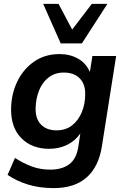

<svg xmlns="http://www.w3.org/2000/svg" viewBox="-20 -777 644 987"><path d="M256 190Q184 190 125 172Q66 154 19 122L57 35Q101 63 144 79Q187 95 238 95Q298 95 335 68Q372 41 382 -19L393 -91Q367 -53 325 -32.5Q283 -12 233 -12Q145 -12 91 -65.5Q37 -119 37 -213Q37 -290 67.5 -355Q98 -420 154 -459.5Q210 -499 286 -499Q339 -499 380.5 -476Q422 -453 442 -407L455 -489H577L504 -26Q488 79 426 134.5Q364 190 256 190ZM271 -107Q318 -107 350.5 -132.5Q383 -158 400.5 -200.5Q418 -243 418 -292Q419 -344 390 -374Q361 -404 308 -404Q262 -404 229.5 -378.5Q197 -353 180.5 -311Q164 -269 163 -220Q162 -167 190.5 -137Q219 -107 271 -107ZM292 -554 202 -757H281L351 -625L452 -757H532L401 -554Z"/></svg>

Font: Nunito Sans
Style: Bold Italic
Weight: 700
Italic angle: -9°
Designer: Vernon Adams
Foundry: Vernon Adams
Version: Version 3.006; ttfautohint (v1.8.3)